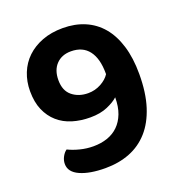

<svg xmlns="http://www.w3.org/2000/svg" viewBox="-121 -747 810 865"><g transform="rotate(-20 284.0 -314.5)"><path d="M73 -65Q73 -83 82 -99.5Q91 -116 103 -124Q127 -112 158.5 -104Q190 -96 222 -96Q259 -96 289.5 -106.5Q320 -117 342 -138.5Q364 -160 376.5 -192.5Q389 -225 389 -270Q371 -253 336.5 -238Q302 -223 254 -223Q208 -223 168.5 -235Q129 -247 100 -272.5Q71 -298 54.5 -336Q38 -374 38 -427Q38 -473 54 -513Q70 -553 100.5 -582Q131 -611 174.5 -627.5Q218 -644 273 -644Q331 -644 378 -624Q425 -604 458 -565Q491 -526 509 -467.5Q527 -409 527 -332Q527 -242 506 -176.5Q485 -111 447 -68.5Q409 -26 356.5 -5.5Q304 15 240 15Q165 15 119 -5.5Q73 -26 73 -65ZM282 -329Q315 -329 343.5 -344.5Q372 -360 386 -382V-386Q386 -457 357 -495Q328 -533 272 -533Q228 -533 201.5 -505.5Q175 -478 175 -430Q175 -379 206 -354Q237 -329 282 -329Z"/></g></svg>

Font: Baloo Bhaina 2
Style: Bold
Weight: 700
Designer: Yesha Goshar, Manish Minz, Shuchita Grover and Ek Type
Foundry: Ek Type
Version: Version 1.640;hotconv 1.0.111;makeotfexe 2.5.65597; ttfautoh